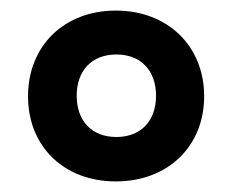

<svg xmlns="http://www.w3.org/2000/svg" viewBox="-20 -746 440 363"><path d="M199 -403C297 -403 366 -469 366 -564C366 -659 297 -726 199 -726C101 -726 33 -659 33 -564C33 -469 101 -403 199 -403ZM200 -487C153 -487 125 -518 125 -565C125 -613 154 -643 200 -643C246 -643 275 -613 275 -565C275 -518 247 -487 200 -487Z"/></svg>

Font: Noto Serif Lao Black
Style: Regular
Weight: 900
Designer: Monotype Design Team
Foundry: Monotype Imaging Inc.
Version: Version 2.003